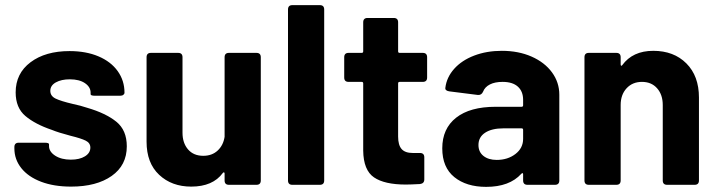

<svg xmlns="http://www.w3.org/2000/svg" viewBox="-20 -720 2792 748"><path d="M36 -142V-147Q36 -164 53 -164H154Q171 -164 171 -158V-151Q171 -129 195 -113.5Q219 -98 256 -98Q290 -98 311 -111Q332 -124 332 -145Q332 -163 314 -172Q296 -181 255 -191Q206 -204 182 -214Q117 -236 79 -268Q41 -300 41 -360Q41 -434 99 -477.5Q157 -521 251 -521Q315 -521 363.5 -500.5Q412 -480 438.5 -443Q465 -406 465 -359Q465 -354 460.5 -350.5Q456 -347 448 -347H350Q333 -347 333 -353V-359Q333 -381 311 -396Q289 -411 252 -411Q219 -411 197.5 -399Q176 -387 176 -366Q176 -346 196.5 -336Q217 -326 264 -315Q293 -309 320 -300Q392 -279 433 -246Q474 -213 474 -150Q474 -76 415 -34.5Q356 7 257 7Q190 7 140 -12Q90 -31 63 -65Q36 -99 36 -142Z M872 -514H979Q996 -514 996 -497V-17Q996 0 979 0H872Q855 0 855 -17V-44Q855 -48 852.5 -48.5Q850 -49 848 -46Q809 7 725 7Q649 7 600 -39Q551 -85 551 -168V-497Q551 -514 568 -514H674Q691 -514 691 -497V-203Q691 -163 712.5 -138Q734 -113 772 -113Q806 -113 828 -133.5Q850 -154 855 -187V-497Q855 -514 872 -514Z M1102 -17V-683Q1102 -700 1119 -700H1226Q1243 -700 1243 -683V-17Q1243 0 1226 0H1119Q1102 0 1102 -17Z M1627 -401H1537Q1531 -401 1531 -395V-188Q1531 -155 1544.5 -139.5Q1558 -124 1588 -124H1616Q1633 -124 1633 -107V-21Q1633 -5 1616 -3Q1578 -1 1561 -1Q1478 -1 1437 -29Q1396 -57 1395 -133V-395Q1395 -401 1389 -401H1338Q1321 -401 1321 -418V-497Q1321 -514 1338 -514H1389Q1395 -514 1395 -520V-633Q1395 -650 1412 -650H1514Q1531 -650 1531 -633V-520Q1531 -514 1537 -514H1627Q1644 -514 1644 -497V-418Q1644 -401 1627 -401Z M2159 -351V-17Q2159 0 2142 0H2035Q2018 0 2018 -17V-41Q2018 -45 2016 -45.5Q2014 -46 2011 -43Q1965 8 1874 8Q1797 8 1750 -30Q1703 -68 1703 -142Q1703 -219 1757 -261.5Q1811 -304 1911 -304H2012Q2018 -304 2018 -310V-331Q2018 -364 1997.5 -382.5Q1977 -401 1938 -401Q1908 -401 1888.5 -391Q1869 -381 1862 -363Q1856 -349 1842 -350L1731 -364Q1723 -365 1718.5 -368.5Q1714 -372 1715 -378Q1720 -419 1749.5 -452Q1779 -485 1827.5 -503.5Q1876 -522 1935 -522Q2000 -522 2051 -499.5Q2102 -477 2130.5 -438Q2159 -399 2159 -351ZM2018 -179V-214Q2018 -220 2012 -220H1941Q1896 -220 1870 -203Q1844 -186 1844 -155Q1844 -128 1863.5 -112.5Q1883 -97 1915 -97Q1958 -97 1988 -120Q2018 -143 2018 -179Z M2703 -340V-17Q2703 0 2686 0H2579Q2562 0 2562 -17V-311Q2562 -351 2540 -376Q2518 -401 2481 -401Q2444 -401 2421 -376Q2398 -351 2398 -311V-17Q2398 0 2381 0H2274Q2257 0 2257 -17V-497Q2257 -514 2274 -514H2381Q2398 -514 2398 -497V-469Q2398 -465 2400 -464Q2402 -463 2404 -466Q2445 -522 2525 -522Q2605 -522 2654 -473Q2703 -424 2703 -340Z"/></svg>

Font: Barlow
Style: Bold
Weight: 700
Designer: Jeremy Tribby
Foundry: Jeremy Tribby
Version: Version 1.101 August 23, 2024